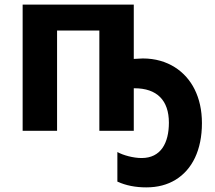

<svg xmlns="http://www.w3.org/2000/svg" viewBox="-20 -566 929 831"><path d="M711 -35C711 53 676 118 593 118C557 118 513 106 488 92V220C525 237 567 245 613 245C662 245 704 234 740 212C812 168 854 83 854 -33C854 -89 843 -138 822 -180C784 -256 707 -313 598 -313L559 -311V-546H78V0H227V-434H410V0H559V-184H562C659 -184 711 -132 711 -35Z"/></svg>

Font: Passageway
Style: Regular
Weight: 700
Foundry: Ascender Corporation
Version: Version 1.11